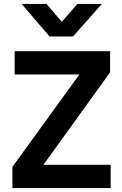

<svg xmlns="http://www.w3.org/2000/svg" viewBox="-20 -962 625 982"><path d="M43.5 0V-108.5L386 -581H55V-700H543V-592L202 -119H546V0ZM233.5 -775.5 90.5 -942H218L296 -850.5L376 -942H501L353.5 -775.5Z"/></svg>

Font: Geologica EX Med
Style: Regular
Weight: 500
Designer: Sindre Bremnes, Frode Helland
Foundry: Monokrom Skriftforlag AS
Version: Version 1.010;gftools[0.9.28]